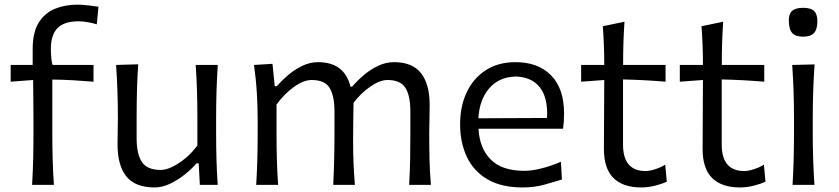

<svg xmlns="http://www.w3.org/2000/svg" viewBox="-20 -804 3647 835"><path d="M119.6 0Q123 -58.1 124.3 -111.8Q125.5 -165.5 125.5 -230V-282.2Q125.5 -321.3 125 -364.3Q124.5 -407.2 124 -456.1L26.4 -448.7V-521.5H122.1V-590.8Q122.1 -664.6 148.9 -706.5Q175.8 -748.5 219.7 -766.1Q263.7 -783.7 314.9 -783.7Q337.9 -783.7 365.2 -780.5Q392.6 -777.3 408.2 -774.9L400.9 -698.2Q384.3 -703.6 361.8 -707.5Q339.4 -711.4 322.3 -711.4Q259.3 -711.4 230.2 -681.9Q201.2 -652.3 201.2 -590.8Q201.2 -572.8 203.1 -551.5Q205.1 -530.3 209 -521.5H386.7V-448.7Q340.8 -452.6 296.4 -455.1Q252 -457.5 207.5 -458V-230Q207.5 -165.5 209 -111.8Q210.4 -58.1 214.4 0Z M652.3 11.2Q568.4 11.2 529.8 -36.4Q491.2 -84 491.2 -175.3Q491.2 -209 491.9 -234.9Q492.7 -260.7 492.7 -285.2Q492.7 -353 490.7 -408.4Q488.8 -463.9 484.9 -521.5L581.1 -524.4Q577.1 -466.8 575.7 -411.4Q574.2 -356 574.2 -293.9V-201.7Q574.2 -133.8 597.2 -99.4Q620.1 -64.9 679.7 -64.9Q701.7 -64.9 730.7 -79.1Q759.8 -93.3 788.6 -117.7Q817.4 -142.1 838.4 -171.9V-293.9Q838.4 -356 836.7 -409.9Q835 -463.9 831.1 -521.5H927.2Q923.3 -463.9 921.6 -408.4Q919.9 -353 919.9 -285.2V-230Q919.9 -165.5 921.4 -111.8Q922.9 -58.1 926.8 0H849.1L844.2 -93.8H834.5Q814.9 -70.3 784.9 -46.1Q754.9 -22 720.5 -5.4Q686 11.2 652.3 11.2Z M1759.3 0Q1762.7 -58.1 1763.7 -111.3Q1764.6 -164.6 1764.6 -226.6V-319.8Q1764.6 -387.7 1743.2 -421.9Q1721.7 -456.1 1665.5 -456.1Q1631.8 -456.1 1590.6 -427.5Q1549.3 -398.9 1517.6 -356.9Q1517.1 -333.5 1516.6 -302.7Q1516.1 -272 1515.9 -241.5Q1515.6 -210.9 1515.6 -187Q1515.6 -136.7 1517.6 -92.3Q1519.5 -47.9 1523.4 0H1429.2Q1432.1 -58.1 1433.3 -111.3Q1434.6 -164.6 1434.6 -226.6V-319.8Q1434.6 -387.7 1413.3 -421.9Q1392.1 -456.1 1335.4 -456.1Q1299.8 -456.1 1257.1 -425Q1214.4 -394 1182.6 -349.1V-226.6Q1182.6 -164.6 1184.1 -111.3Q1185.5 -58.1 1189.5 0H1094.2Q1097.7 -58.1 1099.1 -111.8Q1100.6 -165.5 1100.6 -230V-282.7Q1100.6 -340.3 1096.9 -400.9Q1093.3 -461.4 1084.5 -521.5L1165 -526.4L1174.8 -429.2H1184.1Q1204.1 -452.6 1232.2 -476.8Q1260.3 -501 1293.9 -517.3Q1327.6 -533.7 1363.3 -533.7Q1478 -533.7 1504.4 -426.8H1511.2Q1533.2 -452.6 1561.8 -477.1Q1590.3 -501.5 1624 -517.6Q1657.7 -533.7 1693.8 -533.7Q1773.4 -533.7 1811 -485.8Q1848.6 -438 1848.6 -347.2Q1848.6 -313 1847.7 -283.2Q1846.7 -253.4 1846.7 -230Q1846.7 -165.5 1847.9 -111.8Q1849.1 -58.1 1854 0Z M2252.9 11.2Q2160.2 11.2 2099.9 -24.2Q2039.6 -59.6 2010.3 -121.8Q1981 -184.1 1981 -263.7Q1981 -342.3 2010 -403.3Q2039.1 -464.4 2093 -499Q2147 -533.7 2221.7 -533.7Q2320.3 -533.7 2376.7 -476.3Q2433.1 -418.9 2433.1 -310.1Q2433.1 -274.4 2428.7 -244.1H2061Q2065.4 -159.2 2114.3 -110.1Q2163.1 -61 2261.2 -61Q2293 -61 2335.4 -71.8Q2377.9 -82.5 2419.4 -100.6L2423.8 -23.4Q2392.6 -13.7 2348.6 -1.2Q2304.7 11.2 2252.9 11.2ZM2358.9 -291Q2363.8 -377.4 2328.4 -423.3Q2293 -469.2 2222.7 -471.2Q2149.9 -469.2 2107.4 -419.7Q2064.9 -370.1 2060.5 -289.6Z M2769 11.2Q2689.5 11.2 2647.9 -29.8Q2606.4 -70.8 2606.4 -156.2Q2606.4 -239.3 2607.2 -316.7Q2607.9 -394 2607.9 -456.1L2507.3 -448.7V-521.5H2607.9Q2607.9 -606.9 2601.6 -689.9L2695.8 -709.5Q2692.4 -657.2 2691.2 -615.2Q2689.9 -573.2 2689.9 -521.5H2874.5V-448.7Q2828.6 -452.6 2781.7 -455.1Q2734.9 -457.5 2689.5 -458.5V-175.3Q2689.5 -60.1 2788.1 -60.1Q2804.2 -60.1 2828.9 -67.9Q2853.5 -75.7 2873 -87.9L2879.9 -13.7Q2863.8 -5.9 2832 2.7Q2800.3 11.2 2769 11.2Z M3198.2 11.2Q3118.7 11.2 3077.1 -29.8Q3035.6 -70.8 3035.6 -156.2Q3035.6 -239.3 3036.4 -316.7Q3037.1 -394 3037.1 -456.1L2936.5 -448.7V-521.5H3037.1Q3037.1 -606.9 3030.8 -689.9L3125 -709.5Q3121.6 -657.2 3120.4 -615.2Q3119.1 -573.2 3119.1 -521.5H3303.7V-448.7Q3257.8 -452.6 3210.9 -455.1Q3164.1 -457.5 3118.7 -458.5V-175.3Q3118.7 -60.1 3217.3 -60.1Q3233.4 -60.1 3258.1 -67.9Q3282.7 -75.7 3302.2 -87.9L3309.1 -13.7Q3293 -5.9 3261.2 2.7Q3229.5 11.2 3198.2 11.2Z M3426.8 0Q3430.2 -58.1 3431.6 -111.8Q3433.1 -165.5 3433.1 -230V-282.7Q3433.1 -352.5 3431.2 -408.2Q3429.2 -463.9 3425.3 -521.5L3522.5 -523.9Q3518.6 -465.3 3516.6 -409.2Q3514.6 -353 3514.6 -282.7V-230Q3514.6 -165.5 3516.4 -111.8Q3518.1 -58.1 3522 0ZM3472.2 -644.5Q3439.5 -644.5 3425 -660.9Q3410.6 -677.2 3410.6 -716.3Q3410.6 -744.1 3425.5 -757.1Q3440.4 -770 3473.6 -770Q3506.3 -770 3520.5 -756.1Q3534.7 -742.2 3534.7 -711.9Q3534.7 -676.3 3520 -660.4Q3505.4 -644.5 3472.2 -644.5Z"/></svg>

Font: Pinar-DS2-FD Regular
Style: Regular
Weight: 400
Designer: Amin Abedi
Version: Version 2.000